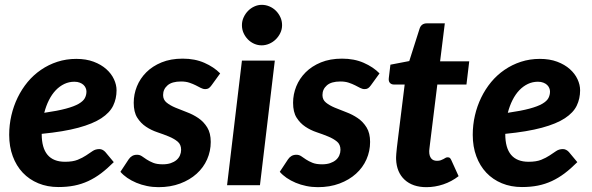

<svg xmlns="http://www.w3.org/2000/svg" viewBox="-20 -766 2448 794"><path d="M462 -392.5Q462 -358 448 -329Q434 -300 399 -277Q364 -254 304 -237.8Q244 -221.5 152.5 -212.5V-211.5Q152.5 -97 249 -97Q281 -97 301.2 -105.2Q321.5 -113.5 336 -123.2Q350.5 -133 362.8 -141.2Q375 -149.5 391 -149.5Q398 -149.5 404.2 -146.2Q410.5 -143 415.5 -137.5L450.5 -95.5Q423.5 -68.5 398 -49.2Q372.5 -30 345 -17.2Q317.5 -4.5 287.5 1.5Q257.5 7.5 221.5 7.5Q176 7.5 138.5 -8Q101 -23.5 74.2 -51.8Q47.5 -80 32.8 -119.8Q18 -159.5 18 -208.5Q18 -249.5 27 -288.5Q36 -327.5 53 -362.5Q70 -397.5 94.2 -426.8Q118.5 -456 149.5 -477.2Q180.5 -498.5 217.2 -510.5Q254 -522.5 295.5 -522.5Q336 -522.5 367.2 -510.8Q398.5 -499 419.5 -480.2Q440.5 -461.5 451.2 -438.5Q462 -415.5 462 -392.5ZM287.5 -428Q265.5 -428 246 -418.8Q226.5 -409.5 210.5 -392.8Q194.5 -376 182.5 -352.2Q170.5 -328.5 163 -299.5Q218.5 -307.5 252.8 -316.8Q287 -326 305.8 -337Q324.5 -348 331 -360.5Q337.5 -373 337.5 -387.5Q337.5 -394.5 334.5 -401.8Q331.5 -409 325.5 -414.8Q319.5 -420.5 310 -424.2Q300.5 -428 287.5 -428Z M855 -413.5Q849 -405 843.2 -401.2Q837.5 -397.5 829 -397.5Q819.5 -397.5 810.2 -402.5Q801 -407.5 789.5 -413.2Q778 -419 763.2 -424Q748.5 -429 728.5 -429Q691 -429 672.8 -413Q654.5 -397 654.5 -373Q654.5 -353.5 669 -341.8Q683.5 -330 705.5 -320.8Q727.5 -311.5 753 -302Q778.5 -292.5 800.5 -277.5Q822.5 -262.5 837 -239Q851.5 -215.5 851.5 -179Q851.5 -141 836.5 -107Q821.5 -73 793.2 -47.5Q765 -22 725 -7Q685 8 635.5 8Q611 8 587.8 3.2Q564.5 -1.5 543.8 -10.2Q523 -19 506.2 -30.5Q489.5 -42 478 -55.5L512 -107Q518 -116 526.5 -121Q535 -126 547 -126Q558 -126 567 -119.8Q576 -113.5 587 -106.2Q598 -99 613.2 -92.8Q628.5 -86.5 653 -86.5Q671.5 -86.5 685.8 -91.2Q700 -96 709.8 -104.2Q719.5 -112.5 724.2 -123.5Q729 -134.5 729 -146.5Q729 -168.5 714.5 -180.5Q700 -192.5 678.2 -201.5Q656.5 -210.5 631 -219Q605.5 -227.5 583.8 -242Q562 -256.5 547.5 -279.5Q533 -302.5 533 -341Q533 -376 546.2 -408.8Q559.5 -441.5 585 -467Q610.5 -492.5 648.2 -508Q686 -523.5 735.5 -523.5Q786 -523.5 825.2 -506.2Q864.5 -489 890.5 -462.5Z M1116.5 -515.5 1055 0H919L980.5 -515.5ZM1146.5 -662Q1146.5 -644.5 1139.2 -629.5Q1132 -614.5 1120.2 -603Q1108.5 -591.5 1093.2 -585Q1078 -578.5 1062 -578.5Q1046 -578.5 1031.2 -585Q1016.5 -591.5 1005.2 -603Q994 -614.5 987.2 -629.5Q980.5 -644.5 980.5 -662Q980.5 -679 987.5 -694.2Q994.5 -709.5 1005.8 -721Q1017 -732.5 1031.8 -739.2Q1046.5 -746 1062.5 -746Q1079 -746 1094.2 -739.5Q1109.5 -733 1121 -721.5Q1132.5 -710 1139.5 -694.8Q1146.5 -679.5 1146.5 -662Z M1514 -413.5Q1508 -405 1502.2 -401.2Q1496.5 -397.5 1488 -397.5Q1478.5 -397.5 1469.2 -402.5Q1460 -407.5 1448.5 -413.2Q1437 -419 1422.2 -424Q1407.5 -429 1387.5 -429Q1350 -429 1331.8 -413Q1313.5 -397 1313.5 -373Q1313.5 -353.5 1328 -341.8Q1342.5 -330 1364.5 -320.8Q1386.5 -311.5 1412 -302Q1437.5 -292.5 1459.5 -277.5Q1481.5 -262.5 1496 -239Q1510.5 -215.5 1510.5 -179Q1510.5 -141 1495.5 -107Q1480.5 -73 1452.2 -47.5Q1424 -22 1384 -7Q1344 8 1294.5 8Q1270 8 1246.8 3.2Q1223.5 -1.5 1202.8 -10.2Q1182 -19 1165.2 -30.5Q1148.5 -42 1137 -55.5L1171 -107Q1177 -116 1185.5 -121Q1194 -126 1206 -126Q1217 -126 1226 -119.8Q1235 -113.5 1246 -106.2Q1257 -99 1272.2 -92.8Q1287.5 -86.5 1312 -86.5Q1330.5 -86.5 1344.8 -91.2Q1359 -96 1368.8 -104.2Q1378.5 -112.5 1383.2 -123.5Q1388 -134.5 1388 -146.5Q1388 -168.5 1373.5 -180.5Q1359 -192.5 1337.2 -201.5Q1315.5 -210.5 1290 -219Q1264.5 -227.5 1242.8 -242Q1221 -256.5 1206.5 -279.5Q1192 -302.5 1192 -341Q1192 -376 1205.2 -408.8Q1218.5 -441.5 1244 -467Q1269.5 -492.5 1307.2 -508Q1345 -523.5 1394.5 -523.5Q1445 -523.5 1484.2 -506.2Q1523.5 -489 1549.5 -462.5Z M1618 -108Q1618 -111.5 1618 -116.2Q1618 -121 1618.8 -130.2Q1619.5 -139.5 1621.2 -154.8Q1623 -170 1626 -194.5L1653.5 -416.5H1608.5Q1598.5 -416.5 1592.2 -423.5Q1586 -430.5 1588 -444.5L1594.5 -498.5L1672.5 -513.5L1715 -647Q1722 -669.5 1745.5 -669.5H1819.5L1800 -512.5H1920.5L1909 -416.5H1788.5L1762 -202Q1759.5 -181.5 1758 -169.5Q1756.5 -157.5 1755.8 -151Q1755 -144.5 1755 -142.2Q1755 -140 1755 -139Q1755 -121.5 1763 -111.2Q1771 -101 1787 -101Q1796 -101 1802.5 -103.2Q1809 -105.5 1813.8 -108.2Q1818.5 -111 1822.5 -113.2Q1826.5 -115.5 1831 -115.5Q1837.5 -115.5 1840.5 -112.8Q1843.5 -110 1846.5 -103.5L1876.5 -37.5Q1847.5 -15 1813 -3.5Q1778.5 8 1743.5 8Q1686.5 8 1653.2 -22.8Q1620 -53.5 1618 -108Z M2379 -392.5Q2379 -358 2365 -329Q2351 -300 2316 -277Q2281 -254 2221 -237.8Q2161 -221.5 2069.5 -212.5V-211.5Q2069.5 -97 2166 -97Q2198 -97 2218.2 -105.2Q2238.5 -113.5 2253 -123.2Q2267.5 -133 2279.8 -141.2Q2292 -149.5 2308 -149.5Q2315 -149.5 2321.2 -146.2Q2327.5 -143 2332.5 -137.5L2367.5 -95.5Q2340.5 -68.5 2315 -49.2Q2289.5 -30 2262 -17.2Q2234.5 -4.5 2204.5 1.5Q2174.5 7.5 2138.5 7.5Q2093 7.5 2055.5 -8Q2018 -23.5 1991.2 -51.8Q1964.5 -80 1949.8 -119.8Q1935 -159.5 1935 -208.5Q1935 -249.5 1944 -288.5Q1953 -327.5 1970 -362.5Q1987 -397.5 2011.2 -426.8Q2035.5 -456 2066.5 -477.2Q2097.5 -498.5 2134.2 -510.5Q2171 -522.5 2212.5 -522.5Q2253 -522.5 2284.2 -510.8Q2315.5 -499 2336.5 -480.2Q2357.5 -461.5 2368.2 -438.5Q2379 -415.5 2379 -392.5ZM2204.5 -428Q2182.5 -428 2163 -418.8Q2143.5 -409.5 2127.5 -392.8Q2111.5 -376 2099.5 -352.2Q2087.5 -328.5 2080 -299.5Q2135.5 -307.5 2169.8 -316.8Q2204 -326 2222.8 -337Q2241.5 -348 2248 -360.5Q2254.5 -373 2254.5 -387.5Q2254.5 -394.5 2251.5 -401.8Q2248.5 -409 2242.5 -414.8Q2236.5 -420.5 2227 -424.2Q2217.5 -428 2204.5 -428Z"/></svg>

Font: Lato Heavy
Style: Italic
Weight: 800
Italic angle: -7°
Designer: Lukasz Dziedzic
Foundry: tyPoland Lukasz Dziedzic
Version: Version 2.007; 2014-02-27